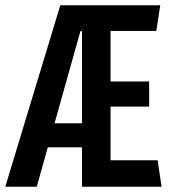

<svg xmlns="http://www.w3.org/2000/svg" viewBox="-20 -706 640 726"><path d="M0 0 208 -686H586L571 -589H398V-398H544V-303H398V-100H576L591 0H290V-588H284L119 0ZM119 -149V-240H348V-149Z"/></svg>

Font: Chivo Mono Medium
Style: Regular
Weight: 500
Monospace: yes
Designer: Hector Gatti
Foundry: Omnibus-Type
Version: Version 1.008